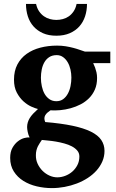

<svg xmlns="http://www.w3.org/2000/svg" viewBox="-20 -734 595 985"><path d="M387.2 68.8Q387.2 51.3 376.5 38.6Q365.7 25.9 348.6 16.8Q331.5 7.8 310.1 2Q288.6 -3.9 267.1 -7.6Q245.6 -11.2 226.6 -12.9Q207.5 -14.6 194.8 -16.1Q189.9 -8.8 184.6 -1Q179.2 6.8 174.6 16.1Q169.9 25.4 167 36.9Q164.1 48.3 164.1 62Q163.6 85.9 173.3 106.7Q183.1 127.4 198.7 142.8Q214.4 158.2 234.1 167Q253.9 175.8 273.9 175.8Q293.9 175.8 314.2 168.2Q334.5 160.6 350.6 146.7Q366.7 132.8 377 113Q387.2 93.3 387.2 68.8ZM346.2 -335.9Q346.2 -356.4 341.6 -377.2Q336.9 -397.9 327.4 -414.3Q317.9 -430.7 303.7 -440.9Q289.6 -451.2 271 -451.2Q248.5 -451.2 232.9 -441.2Q217.3 -431.2 207.8 -414.6Q198.2 -397.9 194.1 -377.2Q189.9 -356.4 189.9 -335Q189.9 -313 194.6 -291.3Q199.2 -269.5 208.7 -252.7Q218.3 -235.8 233.4 -225.3Q248.5 -214.8 269 -214.8Q289.6 -214.8 304 -225.3Q318.4 -235.8 327.9 -253.2Q337.4 -270.5 341.8 -292.2Q346.2 -314 346.2 -335.9ZM458 -410.2Q463.4 -399.4 467.8 -387.2Q471.7 -376.5 474.9 -363Q478 -349.6 478 -334Q478 -300.3 466.8 -274.7Q455.6 -249 436.8 -230.2Q418 -211.4 393.6 -198.7Q369.1 -186 342.5 -178.7Q315.9 -171.4 289.1 -168.9Q262.2 -166.5 238.8 -168Q230 -162.1 222.9 -155.8Q215.8 -149.4 211.9 -142.3Q208 -135.3 207.8 -127Q207.5 -118.7 211.9 -107.9Q293.9 -101.1 351.8 -88.9Q409.7 -76.7 446.3 -58.6Q482.9 -40.5 499.5 -15.9Q516.1 8.8 516.1 40Q516.1 68.8 505.1 94.2Q494.1 119.6 475.1 140.9Q456.1 162.1 430.2 179Q404.3 195.8 374.3 207.3Q344.2 218.8 311.5 224.9Q278.8 231 246.1 231Q206.5 231 168.2 221.9Q129.9 212.9 99.6 193.8Q69.3 174.8 50.8 145.5Q32.2 116.2 32.2 76.2Q32.2 44.9 43.9 24.2Q55.7 3.4 71.8 -9Q87.9 -21.5 104.7 -25.9Q121.6 -30.3 131.8 -28.8Q125 -42.5 122.1 -57.4Q119.1 -72.3 119.1 -82Q119.1 -94.7 122.6 -106.2Q126 -117.7 132.8 -128.7Q139.6 -139.6 150.1 -150.9Q160.6 -162.1 174.8 -174.8Q161.6 -177.7 140.9 -187Q120.1 -196.3 100.3 -214.1Q80.6 -231.9 66.2 -259Q51.8 -286.1 51.8 -325.2Q51.8 -370.1 69.1 -403.1Q86.4 -436 116.5 -457.5Q146.5 -479 186.8 -489.5Q227.1 -500 272.9 -500Q296.4 -500 317.1 -496.6Q337.9 -493.2 355.7 -488.5Q373.5 -483.9 388.4 -478.5Q403.3 -473.1 416 -469.2H545.9V-410.2ZM426.3 -713.9Q426.3 -680.2 416.5 -650.4Q406.7 -620.6 387.2 -598.6Q367.7 -576.7 338.1 -563.7Q308.6 -550.8 269 -550.8Q229.5 -550.8 200.4 -563.7Q171.4 -576.7 151.9 -598.6Q132.3 -620.6 122.8 -650.4Q113.3 -680.2 113.3 -713.9H165Q169.9 -691.4 180.7 -675.8Q191.4 -660.2 205.6 -650.4Q219.7 -640.6 236.1 -636.2Q252.4 -631.8 269 -631.8Q286.1 -631.8 302.7 -636.2Q319.3 -640.6 333.3 -650.4Q347.2 -660.2 357.7 -675.8Q368.2 -691.4 373 -713.9Z"/></svg>

Font: Charis SIL
Style: Bold
Weight: 700
Foundry: SIL International
Version: Version 4.112